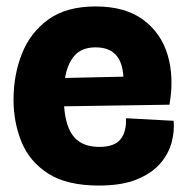

<svg xmlns="http://www.w3.org/2000/svg" viewBox="-20 -562 577 596"><path d="M287 14Q188 14 130 -23Q72 -60 47 -121Q22 -182 22 -253Q22 -329 48 -395Q74 -461 130 -501.5Q186 -542 277 -542Q368 -542 424 -501Q480 -460 500.5 -391Q521 -322 506 -237L179 -232Q184 -166 210.5 -136Q237 -106 288 -106Q335 -106 354 -129.5Q373 -153 371 -195L519 -187Q522 -154 512.5 -119Q503 -84 477 -54Q451 -24 404.5 -5Q358 14 287 14ZM277 -415Q234 -415 211.5 -389.5Q189 -364 182 -320L363 -324Q358 -415 277 -415Z"/></svg>

Font: Bricolage Grotesque 48pt ExtraBold
Style: Regular
Weight: 800
Designer: Mathieu Triay
Foundry: Atelier Triay
Version: Version 1.000; ttfautohint (v1.8.4.7-5d5b);gftools[0.9.32]